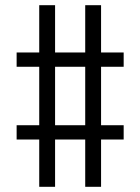

<svg xmlns="http://www.w3.org/2000/svg" viewBox="-20 -737 540 739"><path d="M131 -18V-200H44V-255H131V-480H44V-535H131V-717H192V-535H308V-717H369V-535H456V-480H369V-255H456V-200H369V-18H308V-200H192V-18ZM192 -255H308V-480H192Z"/></svg>

Font: Iosevka Slab Light
Style: Regular
Weight: 300
Monospace: yes
Designer: Belleve Invis
Foundry: Belleve Invis
Version: Version 11.1.0; ttfautohint (v1.8.3)